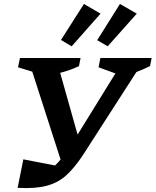

<svg xmlns="http://www.w3.org/2000/svg" viewBox="-20 -945 786 970"><path d="M69 4 98 -140 258 -109Q273 -123 286 -139L143 -583L71 -605L81 -652H387L379 -611Q335 -590 284 -577L372 -265L563 -574L478 -605L487 -652H746L738 -611Q719 -602 702 -594.5Q685 -587 669 -581L398 -160Q357 -98 315.5 -60Q274 -22 216 -6.5Q158 9 69 4ZM404 -925 488 -876 342 -711 288 -743ZM586 -925 671 -876 524 -711 471 -742Z"/></svg>

Font: Piazzolla SemiBold
Style: Italic
Weight: 600
Italic angle: -11.3°
Designer: Juan Pablo del Peral
Foundry: Huerta Tipografica
Version: Version 1.330